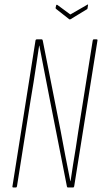

<svg xmlns="http://www.w3.org/2000/svg" viewBox="-20 -829 451 849"><path d="M39 0Q34 0 35 -5L137 -650Q138 -655 143 -655H164Q168 -655 169 -650L248 -251Q258 -196 269 -139.5Q280 -83 291 -28H292Q297 -64 303 -100.5Q309 -137 315 -174Q321 -211 326 -247L390 -650Q391 -655 395 -655H407Q412 -655 411 -650L308 -5Q307 0 303 0H280Q277 0 276 -4L201 -385Q189 -445 177.5 -506Q166 -567 154 -627H153Q147 -588 141 -547Q135 -506 128.5 -465.5Q122 -425 115 -384L55 -5Q54 0 50 0ZM364 -807Q371 -812 369 -805L367 -792Q366 -789 365.5 -788.5Q365 -788 361 -786L292 -744Q289 -742 286 -744L230 -788Q225 -791 226 -795L228 -804Q229 -810 234 -807L291 -765Z"/></svg>

Font: Sofia Sans Extra Condensed Thin
Style: Italic
Weight: 250
Italic angle: -9°
Version: Version 4.100